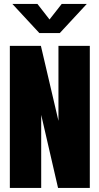

<svg xmlns="http://www.w3.org/2000/svg" viewBox="-20 -926 490 946"><path d="M28.5 0V-700H181.5L268 -330.5V-700H422.5V0H266L183 -360V0ZM41 -906.5H164.5L224 -830L284 -906.5H407.5L274.5 -763H174Z"/></svg>

Font: Trispace Condensed
Style: Bold
Weight: 700
Width: 3
Designer: Tyler Finck
Foundry: Etcetera Type Company
Version: Version 1.210; ttfautohint (v1.8.3)